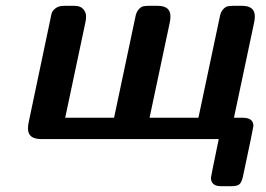

<svg xmlns="http://www.w3.org/2000/svg" viewBox="-20 -478 913 660"><path d="M76.2 -36.1Q76.2 -48.3 79.1 -60.1L152.8 -410.2Q155.8 -427.2 158.4 -434.6Q161.1 -441.9 171.6 -450Q182.1 -458 201.2 -458H235.8Q256.8 -458 266.4 -446.5Q275.9 -435.1 275.9 -421.9Q275.9 -409.7 272.9 -397.9L204.1 -73.2H372.1L444.8 -417Q447.8 -435.1 455.8 -444.6Q463.9 -454.1 471.4 -456.1Q479 -458 492.2 -458H522Q565.9 -458 565.9 -421.9Q565.9 -409.7 563 -397.9L494.1 -73.2H662.1L734.9 -417Q737.8 -435.1 745.8 -444.6Q753.9 -454.1 761.5 -456.1Q769 -458 782.2 -458H812Q856 -458 856 -421.9Q856 -409.7 853 -397.9L784.2 -73.2H814.9Q851.1 -73.2 851.1 -44.9Q851.1 -40 814.9 129.9Q810.1 150.9 801.5 156.5Q793 162.1 774.9 162.1H740.2Q705.1 162.1 705.1 132.8Q705.1 129.9 731.9 0H121.1Q76.2 0 76.2 -36.1Z"/></svg>

Font: CMU Sans Serif
Style: BoldOblique
Weight: 700
Italic angle: -12°
Version: Version 0.7.0